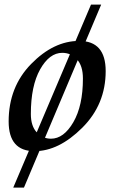

<svg xmlns="http://www.w3.org/2000/svg" viewBox="-20 -665 538 857"><path d="M207.5 -45.9Q264.6 -45.9 307.4 -119.6Q350.1 -193.4 350.1 -314.5Q350.1 -371.6 323.2 -400.4Q296.4 -429.2 257.8 -429.2Q200.7 -429.2 159.2 -355.5Q117.7 -281.7 117.7 -156.2Q117.7 -102.1 144.3 -74Q170.9 -45.9 207.5 -45.9ZM134.3 9.8Q18.6 9.8 18.6 -123Q18.6 -276.9 119.1 -379.6Q219.7 -482.4 333.5 -482.4Q451.7 -482.4 451.7 -347.7Q451.7 -198.7 346.9 -94.5Q242.2 9.8 134.3 9.8ZM86.9 172.4H39.1L386.2 -644.5H431.6Z"/></svg>

Font: Kelvinch
Style: Italic
Weight: 400
Italic angle: -10°
Designer: Paul James Miller
Foundry: High-Logic / Made with FontCreator
Version: Version 3.40;July 22, 2017;FontCreator 11.0.0.2388 64-bit